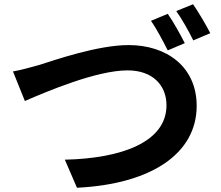

<svg xmlns="http://www.w3.org/2000/svg" viewBox="-20 -869 1040 903"><path d="M769 -804 690 -771C717 -733 748 -673 769 -632L849 -666C830 -704 795 -767 769 -804ZM888 -849 809 -817C836 -779 869 -720 889 -679L969 -713C951 -748 914 -812 888 -849ZM41 -533 97 -394C201 -439 434 -538 580 -538C699 -538 763 -467 763 -374C763 -201 553 -124 285 -118L342 14C692 -3 905 -147 905 -371C905 -555 764 -657 585 -657C440 -657 239 -587 163 -563C127 -553 77 -539 41 -533Z"/></svg>

Font: Source Han Sans SC Bold
Style: Regular
Weight: 700
Designer: Ryoko NISHIZUKA (kana & ideographs); Paul D. Hunt (Latin, Greek & Cyrillic); Wenlong ZHANG (bopomofo); Sandoll Communica
Foundry: Adobe Systems Incorporated
Version: Version 1.001;PS 1.001;hotconv 1.0.78;makeotf.lib2.5.61930